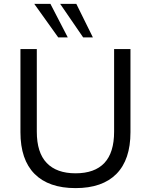

<svg xmlns="http://www.w3.org/2000/svg" viewBox="-20 -957 775 986"><path d="M368 9Q230 9 157.5 -64Q85 -137 85 -278V-705H169V-281Q169 -173 220 -120Q271 -67 368 -67Q466 -67 516 -120Q566 -173 566 -281V-705H650V-278Q650 -137 578 -64Q506 9 368 9ZM407 -765 289 -937H372L457 -765ZM279 -765 156 -937H239L328 -765Z"/></svg>

Font: Nunito Sans 11pt
Style: Regular
Weight: 400
Version: Version 3.101;gftools[0.9.27]